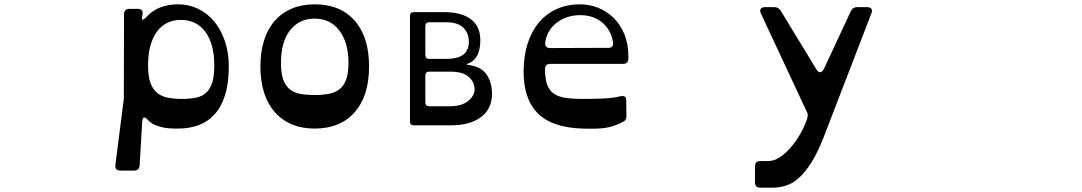

<svg xmlns="http://www.w3.org/2000/svg" viewBox="-20 -580 4999 887"><path d="M970 -277Q970 -377 929 -432.5Q888 -488 816 -488Q744 -488 704 -432.5Q664 -377 664 -277Q664 -227 675 -197Q686 -167 706.5 -150.5Q727 -134 756 -128.5Q785 -123 821 -123Q857 -123 884.5 -128.5Q912 -134 931 -150.5Q950 -167 960 -197Q970 -227 970 -277ZM625 184Q623 208 600 208H536Q510 208 513 182L552 -123L553 -514Q553 -539 578 -539H616Q644 -539 638 -512V-509Q630 -474 656 -501Q709 -560 803 -560Q852 -560 895 -539.5Q938 -519 969.5 -481Q1001 -443 1019 -390Q1037 -337 1037 -273Q1037 -196 1020 -141.5Q1003 -87 972 -52.5Q941 -18 898 -2Q855 14 803 14Q793 14 775 13.5Q757 13 737 9.5Q717 6 697 -2.5Q677 -11 663 -26Q652 -39 645 -37Q638 -35 637 -18Z M1434 -494Q1362 -494 1320 -440Q1278 -386 1278 -289Q1278 -241 1288.5 -212Q1299 -183 1319.5 -167Q1340 -151 1369 -146Q1398 -141 1434 -141Q1470 -141 1499 -146.5Q1528 -152 1548 -167.5Q1568 -183 1579 -212Q1590 -241 1590 -289Q1590 -383 1548 -438.5Q1506 -494 1434 -494ZM1434 -560Q1552 -560 1618.5 -484.5Q1685 -409 1685 -273Q1685 -137 1618.5 -61.5Q1552 14 1434 14Q1375 14 1328.5 -5.5Q1282 -25 1249.5 -62Q1217 -99 1200 -152Q1183 -205 1183 -273Q1183 -340 1200 -393.5Q1217 -447 1249.5 -484Q1282 -521 1328.5 -540.5Q1375 -560 1434 -560Z M1963 -249Q1945 -249 1945 -231V-107Q1945 -89 1963 -89H2059Q2101 -89 2127.5 -103.5Q2154 -118 2165 -139Q2176 -160 2171 -183.5Q2166 -207 2144 -226Q2118 -249 2059 -249ZM1963 -477Q1945 -477 1945 -459V-326Q1945 -308 1963 -308H2043Q2146 -308 2146 -387Q2146 -427 2120.5 -452Q2095 -477 2043 -477ZM1874 -507Q1874 -524 1892 -524H2031Q2112 -524 2155.5 -491Q2199 -458 2199 -395Q2199 -308 2144 -287Q2129 -281 2144 -280Q2204 -272 2228.5 -235Q2253 -198 2253 -147Q2253 -77 2202 -39Q2151 -1 2063 -1H1892Q1874 -1 1874 -18Z M2791 -359Q2804 -359 2809 -366.5Q2814 -374 2812 -386Q2802 -443 2761.5 -476.5Q2721 -510 2661 -510Q2628 -510 2600 -500.5Q2572 -491 2550.5 -474Q2529 -457 2515.5 -434Q2502 -411 2499 -384Q2496 -358 2522 -358ZM2883 -310Q2883 -285 2859 -285H2522Q2498 -285 2498 -260Q2498 -216 2507.5 -189.5Q2517 -163 2538 -148Q2559 -133 2592.5 -128Q2626 -123 2675 -123Q2720 -123 2767 -125Q2814 -127 2845 -135Q2857 -138 2865 -134.5Q2873 -131 2873 -117L2874 -44Q2874 -23 2856 -16Q2835 -5 2815.5 1.5Q2796 8 2774.5 11Q2753 14 2728 14.5Q2703 15 2672 14Q2530 10 2463.5 -57.5Q2397 -125 2399 -257Q2400 -324 2418 -380Q2436 -436 2469.5 -476Q2503 -516 2551 -538Q2599 -560 2661 -560Q2702 -560 2742 -544.5Q2782 -529 2813.5 -498.5Q2845 -468 2864 -423Q2883 -378 2883 -319Z M3787 49Q3758 124 3728.5 170.5Q3699 217 3669.5 243Q3640 269 3609.5 278Q3579 287 3549 287H3492Q3468 287 3468 263V188Q3468 164 3492 164H3530Q3556 164 3583 146Q3610 128 3634 100Q3658 72 3677.5 38Q3697 4 3708 -29Q3710 -36 3711.5 -44.5Q3713 -53 3708 -62L3495 -518Q3489 -531 3494.5 -539Q3500 -547 3514 -547H3558Q3576 -547 3587 -530L3752 -259Q3760 -246 3769.5 -246.5Q3779 -247 3786 -261L3911 -529Q3920 -547 3939 -547H3986Q4000 -547 4005.5 -539.5Q4011 -532 4006 -519Z"/></svg>

Font: OpenDyslexic 3
Style: Regular
Weight: 400
Designer: Abelardo Gonzalez
Version: Version 1.000;PS 001.001;hotconv 1.0.56